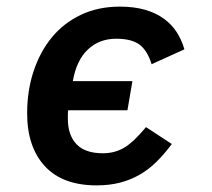

<svg xmlns="http://www.w3.org/2000/svg" viewBox="-20 -548 640 580"><path d="M272 12Q169 12 115.5 -46Q62 -104 62 -206Q62 -274 81.5 -333Q101 -392 137 -435.5Q173 -479 225 -503.5Q277 -528 342 -528Q385 -528 418 -518.5Q451 -509 475 -491.5Q499 -474 514 -450.5Q529 -427 537 -399L438 -354Q425 -396 401 -413.5Q377 -431 331 -431Q280 -431 245.5 -398.5Q211 -366 200 -303H380L365 -215H186Q185 -208 185 -201.5Q185 -195 185 -189Q185 -140 211 -112.5Q237 -85 291 -85Q326 -85 354.5 -101.5Q383 -118 421 -164L499 -113Q476 -82 452 -58.5Q428 -35 400.5 -19.5Q373 -4 341.5 4Q310 12 272 12Z"/></svg>

Font: IBM Plex Mono SemiBold
Style: Italic
Weight: 600
Italic angle: -9°
Monospace: yes
Designer: Mike Abbink, Paul van der Laan, Pieter van Rosmalen
Foundry: Bold Monday
Version: Version 2.3